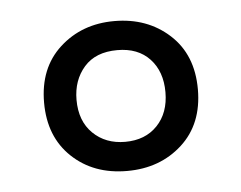

<svg xmlns="http://www.w3.org/2000/svg" viewBox="-33 -760 430 342"><g transform="rotate(-5 182.5 -589.0)"><path d="M182 -455Q122 -455 83.5 -491.5Q45 -528 45 -589Q45 -651 84.5 -687Q124 -723 182 -723Q241 -723 280.5 -687Q320 -651 320 -589Q320 -527 280.5 -491Q241 -455 182 -455ZM183 -507Q219 -507 240.5 -529.5Q262 -552 262 -589Q262 -626 241 -648.5Q220 -671 183 -671Q144 -671 123.5 -647.5Q103 -624 103 -589Q103 -551 125.5 -529Q148 -507 183 -507Z"/></g></svg>

Font: Noto Sans Myanmar ExtraCondensed
Style: Regular
Weight: 400
Width: 2
Designer: Monotype Design Team
Foundry: Monotype Imaging Inc.
Version: Version 2.107; ttfautohint (v1.8.4.7-5d5b)